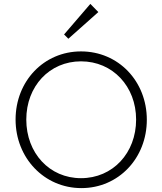

<svg xmlns="http://www.w3.org/2000/svg" viewBox="-20 -956 833 986"><path d="M398 10C589 10 734 -144 734 -341C734 -539 588 -692 396 -692C205 -692 60 -539 60 -342C60 -145 207 10 398 10ZM115 -342C115 -513 234 -641 396 -641C559 -641 679 -512 679 -342C679 -170 559 -41 396 -41C234 -41 115 -170 115 -342ZM309 -779 331 -757 485 -894 444 -936Z"/></svg>

Font: MV Cash ExtraLight
Style: Regular
Weight: 200
Designer: Rodrigo Fuenzalida
Foundry: fragTYPE
Version: Version 1.100;Glyphs 3.1.2 (3151)